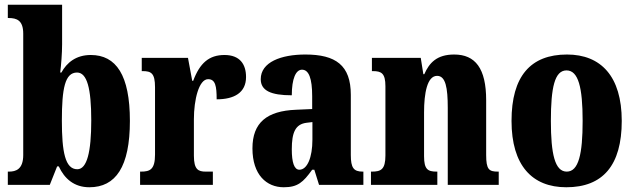

<svg xmlns="http://www.w3.org/2000/svg" viewBox="-20 -780 2677 810"><path d="M357 10C468 10 528 -76 528 -270C528 -463 470 -548 363 -548C301 -548 262 -516 239 -474H234C238 -505 242 -556 242 -593V-760H13V-704H16C51 -704 78 -694 78 -638V-126C78 -65 46 -56 18 -56H13V0H190L221 -78H228C252 -26 293 10 357 10ZM306 -66C255 -66 241 -139 241 -271C241 -407 254 -474 305 -474C347 -474 365 -408 365 -272C365 -139 347 -66 306 -66Z M571 0H878V-56H848C817 -56 798 -64 798 -123V-277C798 -359 819 -446 858 -446C889 -446 894 -416 894 -361C968 -361 1018 -389 1018 -455C1018 -509 992 -548 927 -548C862 -548 823 -514 795 -439H791L773 -536H578V-480H582C618 -480 634 -471 634 -412V-128C634 -65 613 -56 575 -56H571Z M1177 10C1236 10 1259 -11 1297 -64H1306L1326 0H1513V-56H1510C1472 -56 1460 -72 1460 -126V-380C1460 -505 1396 -550 1268 -550C1166 -550 1080 -518 1080 -446C1080 -398 1122 -378 1211 -378C1211 -448 1228 -486 1254 -486C1283 -486 1297 -449 1297 -374V-320L1229 -317C1106 -312 1045 -263 1045 -154C1045 -42 1105 10 1177 10ZM1243 -64C1221 -64 1211 -95 1211 -150C1211 -221 1226 -256 1273 -262L1298 -265V-191C1298 -115 1276 -64 1243 -64Z M1545 0H1825V-56H1822C1785 -56 1769 -65 1769 -121V-306C1769 -386 1782 -460 1824 -460C1860 -460 1869 -410 1869 -325V0H2084V-56H2080C2043 -56 2031 -65 2031 -126V-357C2031 -492 1985 -550 1896 -550C1823 -550 1791 -515 1770 -467H1766L1755 -536H1549V-480H1553C1589 -480 1606 -471 1606 -416V-124C1606 -65 1587 -56 1549 -56H1545Z M2369 10C2523 10 2603 -82 2603 -270C2603 -458 2515 -550 2372 -550C2218 -550 2138 -458 2138 -270C2138 -82 2225 10 2369 10ZM2371 -56C2321 -56 2304 -130 2304 -270C2304 -411 2320 -483 2370 -483C2420 -483 2438 -411 2438 -270C2438 -130 2421 -56 2371 -56Z"/></svg>

Font: Noto Serif Devanagari ExtraCondensed Black
Style: Regular
Weight: 900
Width: 2
Designer: Universal Thirst, Indian Type Foundry and the Monotype Design Team
Foundry: Monotype Imaging Inc.
Version: Version 2.004